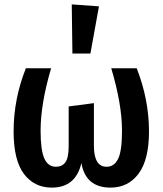

<svg xmlns="http://www.w3.org/2000/svg" viewBox="-20 -840 741 875"><path d="M307 -820 431 -811 392 -596H310ZM603 -529Q659 -386 659 -241Q659 -112 611.5 -48.5Q564 15 484 15Q370 15 351 -97Q325 15 216 15Q136 15 89 -47.5Q42 -110 42 -241Q42 -389 98 -529H213Q165 -367 165 -244Q165 -156 182 -118Q199 -80 235 -80Q263 -80 278 -100.5Q293 -121 293 -176V-355L408 -370V-176Q408 -80 466 -80Q500 -80 518 -115.5Q536 -151 536 -245Q536 -364 487 -529Z"/></svg>

Font: Fira Sans Condensed Medium
Style: Regular
Weight: 500
Width: 3
Designer: Carrois Corporate & Edenspiekermann AG
Foundry: Carrois Corporate GbR & Edenspiekermann AG
Version: Version 4.203;PS 004.203;hotconv 1.0.88;makeotf.lib2.5.64775